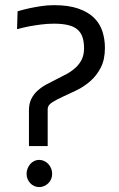

<svg xmlns="http://www.w3.org/2000/svg" viewBox="-20 -722 466 755"><path d="M392.6 -533.7Q392.6 -487.3 376 -455.6Q359.4 -423.8 334.2 -402.1Q309.1 -380.4 280 -366.5Q251 -352.5 225.8 -341.1Q200.7 -329.6 184.1 -318.8Q167.5 -308.1 167.5 -293V-147.5H93.8V-288.1Q93.8 -314 103 -332.8Q112.3 -351.6 127.7 -365.5Q143.1 -379.4 162.4 -389.9Q181.6 -400.4 202.1 -410.4Q222.7 -420.4 241.9 -430.9Q261.2 -441.4 276.6 -455.3Q292 -469.2 301.3 -487.8Q310.5 -506.3 310.5 -532.2Q310.5 -558.1 304.2 -576.4Q297.9 -594.7 283.9 -606.4Q270 -618.2 247.3 -623.5Q224.6 -628.9 191.9 -628.9Q166 -628.9 140.4 -625.5Q114.7 -622.1 93.8 -618.2Q69.3 -613.3 46.9 -607.4Q46.9 -608.4 47.4 -619.1Q47.9 -629.9 48.1 -642.6Q48.3 -655.3 48.8 -666Q49.3 -676.8 49.3 -677.7Q71.3 -684.1 95.2 -689.5Q115.7 -693.8 141.1 -697.8Q166.5 -701.7 192.4 -701.7Q249.5 -701.7 288.1 -688.2Q326.7 -674.8 349.9 -651.9Q373 -628.9 382.8 -598.4Q392.6 -567.9 392.6 -533.7ZM84.5 -38.1Q84.5 -49.3 88.4 -59.3Q92.3 -69.3 98.9 -76.9Q105.5 -84.5 114.5 -88.9Q123.5 -93.3 133.8 -93.3Q144.5 -93.3 153.8 -88.9Q163.1 -84.5 170.2 -76.9Q177.2 -69.3 181.2 -59.3Q185.1 -49.3 185.1 -38.1Q185.1 -27.3 181.2 -18.1Q177.2 -8.8 170.2 -1.7Q163.1 5.4 153.8 9.5Q144.5 13.7 133.8 13.7Q123.5 13.7 114.5 9.5Q105.5 5.4 98.9 -1.7Q92.3 -8.8 88.4 -18.1Q84.5 -27.3 84.5 -38.1Z"/></svg>

Font: Mako
Style: Regular
Weight: 400
Designer: vernon adams
Foundry: vernon adams
Version: Version 1.000